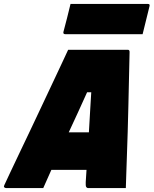

<svg xmlns="http://www.w3.org/2000/svg" viewBox="-69 -952 778 972"><path d="M150 0H-38Q-44 0 -47.5 -4Q-51 -8 -47 -15Q-38 -34 -19 -75Q0 -116 26.5 -171Q53 -226 82.5 -288.5Q112 -351 142 -414.5Q172 -478 198.5 -534.5Q225 -591 245.5 -634.5Q266 -678 276 -700H578Q587 -700 587 -689Q584 -555 581 -419.5Q578 -284 573 -150Q572 -114 570.5 -76.5Q569 -39 568 0H376Q371 0 367.5 -5.5Q364 -11 365 -30Q367 -60 369 -92H191Q181 -69 170.5 -46Q160 -23 150 0ZM372 -485Q349 -434 326 -383.5Q303 -333 279 -282H381Q384 -339 387.5 -394Q391 -449 393 -485ZM288 -932H680Q691 -932 688 -921Q679 -884 670.5 -850Q662 -816 653 -779H261Q250 -779 252 -790Q262 -827 270.5 -861Q279 -895 288 -932Z"/></svg>

Font: Recursive Sn Lnr St XBk
Style: Italic
Weight: 1000
Italic angle: -15°
Version: Version 1.079;hotconv 1.0.112;makeotfexe 2.5.65598; ttfautoh